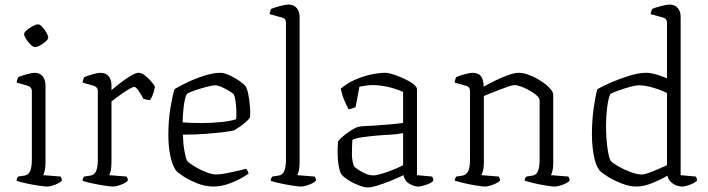

<svg xmlns="http://www.w3.org/2000/svg" viewBox="-20 -820 3114 844"><path d="M187 0Q177 0 150 -4Q123 -8 95 -14Q67 -20 53 -25Q53 -31 55.5 -36.5Q58 -42 60 -44L87 -48Q104 -50 112 -67Q120 -84 120 -119V-420Q120 -437 102 -443L53 -457Q54 -465 56.5 -471.5Q59 -478 60 -481Q74 -487 97.5 -493.5Q121 -500 131 -500Q155 -500 167.5 -484.5Q180 -469 180 -446V-105Q180 -83 176.5 -69Q173 -55 170 -50L246 -44Q252 -37 252 -26Q243 -16 222 -8Q201 0 187 0ZM133 -613Q126 -613 115 -623.5Q104 -634 95 -648Q86 -662 86 -670Q86 -678 98 -688Q110 -698 124.5 -705.5Q139 -713 147 -713Q155 -713 165.5 -702Q176 -691 184 -677Q192 -663 192 -655Q192 -648 181 -638Q170 -628 156.5 -620.5Q143 -613 133 -613Z M476 0Q466 0 439.5 -4Q413 -8 385.5 -14Q358 -20 343 -25Q343 -31 345.5 -36.5Q348 -42 350 -44L377 -48Q394 -50 402 -67Q410 -84 410 -119V-420Q410 -437 392 -443L343 -457Q344 -465 346.5 -471.5Q349 -478 350 -481Q364 -487 387.5 -493.5Q411 -500 421 -500Q445 -500 457.5 -485Q470 -470 470 -446V-424Q483 -435 506 -453Q529 -471 552.5 -485.5Q576 -500 589 -500Q603 -500 619.5 -486.5Q636 -473 648.5 -457.5Q661 -442 661 -436Q660 -430 655 -413Q650 -396 640 -380Q631 -380 622.5 -382.5Q614 -385 610 -386Q603 -400 590.5 -419Q578 -438 570 -438Q564 -438 550 -430Q536 -422 520 -411Q504 -400 490 -389.5Q476 -379 470 -374V-105Q470 -83 466.5 -69Q463 -55 460 -50L536 -44Q538 -42 540 -37.5Q542 -33 542 -26Q533 -16 511.5 -8Q490 0 476 0Z M918 0Q882 0 846 -14.5Q810 -29 784.5 -46Q759 -63 753 -71Q736 -97 728 -138.5Q720 -180 720 -225Q720 -288 728.5 -341.5Q737 -395 747 -428Q766 -440 801.5 -457Q837 -474 877 -487Q917 -500 949 -500Q965 -500 988 -489.5Q1011 -479 1031.5 -465Q1052 -451 1060 -440Q1067 -429 1072 -402.5Q1077 -376 1079 -348Q1081 -320 1079 -303Q1071 -292 1057 -280.5Q1043 -269 1029.5 -260Q1016 -251 1009 -247Q999 -244 964.5 -239.5Q930 -235 882 -231.5Q834 -228 784 -228Q785 -189 790.5 -157.5Q796 -126 803 -112Q814 -101 837.5 -87Q861 -73 887 -63Q913 -53 930 -53Q947 -53 973.5 -58Q1000 -63 1025 -69Q1050 -75 1061 -78Q1065 -76 1068.5 -68.5Q1072 -61 1073 -57Q1039 -33 997.5 -16.5Q956 0 918 0ZM864 -279Q908 -279 952 -283.5Q996 -288 1018 -296Q1020 -312 1019 -333.5Q1018 -355 1015.5 -374.5Q1013 -394 1008 -405Q1004 -410 988.5 -419.5Q973 -429 955.5 -437Q938 -445 926 -445Q914 -445 887.5 -438Q861 -431 836 -422.5Q811 -414 801 -407Q791 -385 787 -347Q783 -309 783 -282Q797 -281 818.5 -280Q840 -279 864 -279Z M1303 0Q1293 0 1266.5 -4Q1240 -8 1212.5 -14Q1185 -20 1170 -25Q1170 -33 1173 -38Q1176 -43 1177 -44L1204 -48Q1221 -50 1229 -67Q1237 -84 1237 -119V-720Q1237 -728 1233.5 -734Q1230 -740 1219 -743L1165 -758Q1166 -766 1168.5 -772Q1171 -778 1172 -781Q1186 -787 1211.5 -793.5Q1237 -800 1248 -800Q1271 -800 1284 -785Q1297 -770 1297 -746V-105Q1297 -84 1293.5 -69.5Q1290 -55 1287 -50L1363 -44Q1369 -36 1369 -26Q1360 -16 1338.5 -8Q1317 0 1303 0Z M1597 4Q1581 4 1556.5 -5.5Q1532 -15 1511 -28.5Q1490 -42 1482 -52Q1474 -62 1469 -90.5Q1464 -119 1464 -152Q1464 -164 1464.5 -175Q1465 -186 1466 -196Q1466 -200 1476 -210Q1486 -220 1501 -231.5Q1516 -243 1531.5 -252Q1547 -261 1558 -263Q1569 -265 1586 -266Q1603 -267 1625 -268Q1652 -270 1690.5 -273Q1729 -276 1752 -280V-416Q1718 -431 1683 -438.5Q1648 -446 1619 -446Q1605 -446 1590 -444Q1575 -442 1560 -439L1543 -349Q1539 -348 1531 -344.5Q1523 -341 1512 -340Q1504 -355 1494 -378Q1484 -401 1478 -430Q1504 -453 1538.5 -468.5Q1573 -484 1609 -492Q1645 -500 1674 -500Q1688 -500 1710.5 -492.5Q1733 -485 1757 -474Q1781 -463 1797 -450.5Q1813 -438 1813 -428V-50L1879 -44Q1881 -42 1883 -36.5Q1885 -31 1885 -26Q1877 -16 1854.5 -8Q1832 0 1819 0Q1800 0 1779 -12.5Q1758 -25 1754 -50Q1724 -36 1693 -23.5Q1662 -11 1636.5 -3.5Q1611 4 1597 4ZM1620 -49Q1634 -49 1659 -56.5Q1684 -64 1710 -74.5Q1736 -85 1752 -94V-235Q1722 -229 1697 -228Q1672 -227 1637 -224Q1602 -221 1571 -216.5Q1540 -212 1529 -205Q1527 -177 1527 -143.5Q1527 -110 1537 -88Q1551 -75 1575.5 -62Q1600 -49 1620 -49Z M2113 0Q2103 0 2076.5 -4Q2050 -8 2022 -14.5Q1994 -21 1979 -26Q1979 -32 1982 -37.5Q1985 -43 1986 -44L2013 -48Q2027 -50 2036.5 -64.5Q2046 -79 2046 -119V-420Q2046 -428 2042.5 -434Q2039 -440 2028 -443L1978 -457Q1981 -472 1985 -481Q1999 -487 2022.5 -493.5Q2046 -500 2056 -500Q2084 -500 2095 -484Q2106 -468 2106 -439Q2127 -451 2155.5 -465Q2184 -479 2212.5 -489.5Q2241 -500 2260 -500Q2281 -500 2307 -490Q2333 -480 2357 -464.5Q2381 -449 2396.5 -432.5Q2412 -416 2412 -403V-105Q2412 -83 2408.5 -69Q2405 -55 2402 -50L2478 -44Q2484 -37 2484 -26Q2475 -16 2453.5 -8Q2432 0 2418 0Q2408 0 2382 -4Q2356 -8 2328.5 -14.5Q2301 -21 2286 -26Q2286 -32 2288.5 -36.5Q2291 -41 2294 -44L2320 -48Q2337 -50 2344.5 -67Q2352 -84 2352 -119V-379Q2352 -389 2339 -400.5Q2326 -412 2307.5 -422.5Q2289 -433 2270.5 -439.5Q2252 -446 2241 -446Q2234 -446 2216 -440Q2198 -434 2176 -425.5Q2154 -417 2135 -409.5Q2116 -402 2107 -398V-105Q2107 -83 2103 -69Q2099 -55 2096 -50L2172 -44Q2178 -35 2178 -26Q2168 -16 2146.5 -8Q2125 0 2113 0Z M2778 0Q2748 0 2714 -13Q2680 -26 2652.5 -43Q2625 -60 2615 -71Q2597 -96 2589.5 -140.5Q2582 -185 2582 -228Q2582 -290 2589.5 -343.5Q2597 -397 2606 -428Q2628 -441 2666 -457.5Q2704 -474 2746 -487Q2788 -500 2822 -500Q2853 -500 2912 -476V-720Q2912 -727 2908.5 -733.5Q2905 -740 2894 -743L2840 -758Q2842 -770 2847 -781Q2861 -787 2886.5 -793.5Q2912 -800 2923 -800Q2946 -800 2959 -785Q2972 -770 2972 -746V-50L3038 -44Q3040 -43 3042 -37.5Q3044 -32 3044 -26Q3034 -16 3013 -8Q2992 0 2978 0Q2956 0 2936.5 -14Q2917 -28 2914 -48Q2888 -32 2849 -16Q2810 0 2778 0ZM2801 -53Q2811 -53 2830 -59.5Q2849 -66 2871 -75.5Q2893 -85 2912 -94V-411Q2899 -418 2877.5 -426Q2856 -434 2832.5 -439.5Q2809 -445 2789 -445Q2774 -445 2749 -438Q2724 -431 2699.5 -422.5Q2675 -414 2663 -407Q2654 -388 2649 -348Q2644 -308 2644 -268Q2644 -216 2650 -171.5Q2656 -127 2665 -112Q2675 -102 2699.5 -88Q2724 -74 2752.5 -63.5Q2781 -53 2801 -53Z"/></svg>

Font: Texturina Thin
Style: Regular
Weight: 100
Designer: Guillermo Torres Carreño
Foundry: Omnibus-Type
Version: Version 1.002; ttfautohint (v1.8.3)